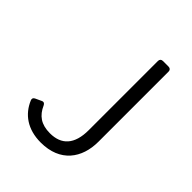

<svg xmlns="http://www.w3.org/2000/svg" viewBox="-183 -731 847 847"><g transform="rotate(45 241.0 -307.0)"><path d="M50.8 -89.8C76.2 -29.3 129.9 10.7 212.9 10.7C334 10.7 390.6 -69.3 390.6 -171.9V-609.4C390.6 -619.1 384.8 -625 375 -625H339.8C330.1 -625 324.2 -619.1 324.2 -609.4V-177.7C324.2 -88.9 284.2 -46.9 212.9 -46.9C157.2 -46.9 126 -70.3 106.4 -114.3C102.5 -123 95.7 -127 85.9 -122.1L58.6 -109.4C49.8 -105.5 46.9 -98.6 50.8 -89.8Z"/></g></svg>

Font: Ed Sans Neue Light
Style: Regular
Weight: 300
Designer: Stephen Hutchings
Version: Version 1.004;PS 001.004;hotconv 1.0.88;makeotf.lib2.5.64775